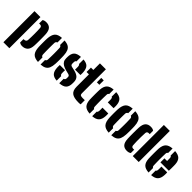

<svg xmlns="http://www.w3.org/2000/svg" viewBox="183 -2046 3492 3492"><g transform="rotate(45 1929.5 -300.0)"><path d="M47 200V-600H200V200ZM265 -99.5Q267.5 -99 269.8 -99Q272 -99 274 -99Q301 -99 317.2 -110.5Q333.5 -122 335 -146Q337.5 -180 338.5 -220Q339.5 -260 339.5 -302Q339.5 -344 338.5 -384Q337.5 -424 335 -458Q333.5 -479 321 -490Q308.5 -501 283 -501Q274 -501 265 -499.5V-588Q279.5 -599 298.2 -604.5Q317 -610 344 -610Q410 -610 446.8 -571Q483.5 -532 488 -441Q489 -416 489.8 -378Q490.5 -340 490.5 -298.5Q490.5 -257 489.8 -219.8Q489 -182.5 488 -159Q483.5 -68.5 442.8 -29.2Q402 10 336 10Q295 10 265 -12.5Z M562 -191Q561 -210 560.5 -239.2Q560 -268.5 560 -301.2Q560 -334 560.5 -363Q561 -392 562 -410Q568.5 -512 609.2 -557.8Q650 -603.5 745 -609V-493Q728.5 -487 720.5 -475.2Q712.5 -463.5 712 -448Q711 -417.5 710.5 -382.2Q710 -347 710 -309Q710 -271 710.8 -231.8Q711.5 -192.5 713 -153Q713.5 -135.5 721.2 -123.8Q729 -112 745 -106.5V9Q649 3 608.2 -43.8Q567.5 -90.5 562 -191ZM811 9V-106.5Q827 -112 834.2 -123.8Q841.5 -135.5 842 -153Q843.5 -197.5 844.2 -234.2Q845 -271 845 -304.8Q845 -338.5 844.2 -373.2Q843.5 -408 842 -448Q841.5 -465 834.2 -476.8Q827 -488.5 811 -493.5V-609Q876.5 -605 914.8 -583Q953 -561 971.2 -518.5Q989.5 -476 993 -410Q994 -391 994.8 -361.5Q995.5 -332 995.5 -299.5Q995.5 -267 994.8 -238Q994 -209 993 -191Q989 -124 970.8 -81.2Q952.5 -38.5 914.2 -16.8Q876 5 811 9Z M1064 -168Q1063.5 -190 1064 -209Q1064.5 -228 1065 -233H1199Q1197.5 -200 1198 -182.2Q1198.5 -164.5 1199 -151Q1200 -133.5 1206.8 -123Q1213.5 -112.5 1226 -107V9Q1141.5 3 1104.8 -39Q1068 -81 1064 -168ZM1292 9V-105.5Q1309 -110 1317 -121.2Q1325 -132.5 1325 -152Q1325 -164.5 1325 -166.5Q1325 -168.5 1325 -170.2Q1325 -172 1325 -184Q1325 -199 1316.8 -210Q1308.5 -221 1288 -226L1213 -245Q1164.5 -257.5 1130.2 -277.2Q1096 -297 1078 -327Q1060 -357 1060 -401Q1060 -408.5 1060 -415.5Q1060 -422.5 1060 -429Q1060 -518.5 1099.2 -561Q1138.5 -603.5 1233 -609V-493.5Q1220.5 -489 1215 -479Q1209.5 -469 1209 -453Q1209 -451.5 1208.5 -444Q1208 -436.5 1208 -414Q1208 -393 1217 -381.2Q1226 -369.5 1250 -364L1316 -349Q1390.5 -332.5 1428.2 -296.8Q1466 -261 1466 -192Q1466 -185.5 1466 -178.2Q1466 -171 1466 -164Q1466 -78 1425.5 -37.2Q1385 3.5 1292 9ZM1320 -369Q1320.5 -380 1320.8 -396.5Q1321 -413 1320.8 -428.8Q1320.5 -444.5 1320 -453Q1319 -468.5 1314.2 -478Q1309.5 -487.5 1299 -492.5V-609Q1382.5 -603 1419.2 -562Q1456 -521 1460 -436Q1460.5 -428 1460.5 -413.5Q1460.5 -399 1460 -385.8Q1459.5 -372.5 1459 -369Z M1499 -487V-600H1560V-770H1713V-152Q1713 -121.5 1729.5 -111.2Q1746 -101 1785 -101Q1798.5 -101 1811 -101.5Q1823.5 -102 1839 -102V5Q1827 8 1814 9Q1801 10 1785 10Q1664.5 10 1612.2 -31.2Q1560 -72.5 1560 -170V-487ZM1764 -487V-600H1828V-487Z M1896.5 -168Q1895 -191.5 1894.5 -228.5Q1894 -265.5 1894 -305.8Q1894 -346 1894.8 -379.8Q1895.5 -413.5 1896.5 -430Q1903 -519 1944.5 -561Q1986 -603 2073.5 -609V-493.5Q2061 -489 2055.5 -479Q2050 -469 2049.5 -453Q2048 -407.5 2047.2 -369.8Q2046.5 -332 2046.5 -297.5Q2046.5 -263 2047.2 -227.8Q2048 -192.5 2049.5 -151Q2050 -134 2055.5 -123.5Q2061 -113 2073.5 -107.5V9Q1982 2.5 1942 -39.8Q1902 -82 1896.5 -168ZM2139.5 9V-107Q2152 -112.5 2156.8 -123.8Q2161.5 -135 2162.5 -152Q2163.5 -167 2163.5 -185.5Q2163.5 -204 2162.5 -233H2311.5Q2312.5 -227 2313 -205.8Q2313.5 -184.5 2312.5 -168Q2308.5 -80.5 2268 -38.5Q2227.5 3.5 2139.5 9ZM2162.5 -369Q2163 -379 2163.2 -395Q2163.5 -411 2163.2 -427Q2163 -443 2162.5 -453Q2161.5 -467.5 2156.8 -477.8Q2152 -488 2139.5 -493V-609Q2227.5 -603.5 2268 -562.5Q2308.5 -521.5 2312.5 -436Q2313.5 -419.5 2313 -396.2Q2312.5 -373 2311.5 -369Z M2381 -191Q2380 -210 2379.5 -239.2Q2379 -268.5 2379 -301.2Q2379 -334 2379.5 -363Q2380 -392 2381 -410Q2387.5 -512 2428.2 -557.8Q2469 -603.5 2564 -609V-493Q2547.5 -487 2539.5 -475.2Q2531.5 -463.5 2531 -448Q2530 -417.5 2529.5 -382.2Q2529 -347 2529 -309Q2529 -271 2529.8 -231.8Q2530.5 -192.5 2532 -153Q2532.5 -135.5 2540.2 -123.8Q2548 -112 2564 -106.5V9Q2468 3 2427.2 -43.8Q2386.5 -90.5 2381 -191ZM2630 9V-106.5Q2646 -112 2653.2 -123.8Q2660.5 -135.5 2661 -153Q2662.5 -197.5 2663.2 -234.2Q2664 -271 2664 -304.8Q2664 -338.5 2663.2 -373.2Q2662.5 -408 2661 -448Q2660.5 -465 2653.2 -476.8Q2646 -488.5 2630 -493.5V-609Q2695.5 -605 2733.8 -583Q2772 -561 2790.2 -518.5Q2808.5 -476 2812 -410Q2813 -391 2813.8 -361.5Q2814.5 -332 2814.5 -299.5Q2814.5 -267 2813.8 -238Q2813 -209 2812 -191Q2808 -124 2789.8 -81.2Q2771.5 -38.5 2733.2 -16.8Q2695 5 2630 9Z M2886.5 -159Q2885 -184.5 2884.5 -222.5Q2884 -260.5 2884 -302Q2884 -343.5 2884.8 -380.5Q2885.5 -417.5 2886.5 -441Q2891 -532 2927.8 -571Q2964.5 -610 3030.5 -610Q3058 -610 3077 -604.2Q3096 -598.5 3110.5 -587V-499Q3102 -501 3091.5 -501Q3066 -501 3053.5 -490Q3041 -479 3039.5 -458Q3036.5 -407.5 3035.5 -353.8Q3034.5 -300 3035.5 -247Q3036.5 -194 3039.5 -146Q3041 -122 3052.5 -110.5Q3064 -99 3091.5 -99Q3102 -99 3110.5 -101V-14Q3095.5 -2.5 3075.8 3.8Q3056 10 3028.5 10Q2962 10 2926.5 -29.2Q2891 -68.5 2886.5 -159ZM3174.5 0V-800H3327.5V0Z M3412 -168Q3410.5 -191.5 3410 -228.5Q3409.5 -265.5 3409.5 -305.8Q3409.5 -346 3410.2 -379.8Q3411 -413.5 3412 -430Q3418.5 -519 3460 -561Q3501.5 -603 3589 -609V-493.5Q3576.5 -489 3571 -479Q3565.5 -469 3565 -453Q3563.5 -407.5 3562.8 -369.8Q3562 -332 3562 -297.5Q3562 -263 3562.8 -227.8Q3563.5 -192.5 3565 -151Q3565.5 -134 3571 -123.5Q3576.5 -113 3589 -107.5V9Q3497.5 2.5 3457.5 -39.8Q3417.5 -82 3412 -168ZM3655 9V-107Q3666.5 -112.5 3671.8 -123.2Q3677 -134 3678 -152Q3679 -167 3679.2 -185.5Q3679.5 -204 3678 -233H3827Q3828 -227 3828.5 -205.8Q3829 -184.5 3828 -168Q3824 -80.5 3783.5 -38.5Q3743 3.5 3655 9ZM3611 -275V-378H3679Q3679 -395 3679 -410.5Q3679 -426 3678.8 -437.2Q3678.5 -448.5 3678 -453Q3677.5 -469 3672 -478.5Q3666.5 -488 3655 -493V-609Q3743 -603 3783.2 -562.2Q3823.5 -521.5 3828 -436Q3828.5 -424 3828.8 -396.5Q3829 -369 3828.8 -336Q3828.5 -303 3827 -275Z"/></g></svg>

Font: Big Shoulders Stencil Text Thin Black
Style: Regular
Weight: 900
Version: Version 2.001